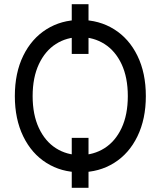

<svg xmlns="http://www.w3.org/2000/svg" viewBox="-20 -812 766 916"><path d="M402.3 84V-154.3H322.3V84ZM402.3 -554.7V-792H322.3V-554.7ZM635.7 -161.6C662.4 -216.6 675.8 -280.6 675.8 -353.5C675.8 -427.1 662.4 -491.2 635.7 -545.9C609 -600.6 571.9 -642.7 524.4 -672.4C476.9 -702 422.9 -716.8 362.3 -716.8C302.4 -716.8 248.9 -702 201.7 -672.4C154.5 -642.7 117.5 -600.6 90.8 -545.9C64.1 -491.2 50.8 -427.1 50.8 -353.5C50.8 -280.6 64.1 -216.6 90.8 -161.6C117.5 -106.6 154.5 -64.3 201.7 -34.7C248.9 -5 302.4 9.8 362.3 9.8C422.9 9.8 476.9 -5 524.4 -34.7C571.9 -64.3 609 -106.6 635.7 -161.6ZM560.1 -505.9C579.9 -463.5 589.8 -412.8 589.8 -353.5C589.8 -294.3 579.9 -243.5 560.1 -201.2C540.2 -158.9 513 -126.8 478.5 -105C444 -83.2 405.3 -72.3 362.3 -72.3C319.3 -72.3 280.8 -83.2 246.6 -105C212.4 -126.8 185.4 -158.9 165.5 -201.2C145.7 -243.5 135.7 -294.3 135.7 -353.5C135.7 -412.8 145.7 -463.5 165.5 -505.9C185.4 -548.2 212.4 -580.2 246.6 -602.1C280.8 -623.9 319.3 -634.8 362.3 -634.8C405.3 -634.8 444 -623.9 478.5 -602.1C513 -580.2 540.2 -548.2 560.1 -505.9Z"/></svg>

Font: Pretendard Variable
Style: Regular
Weight: 400
Designer: Base glyphs from Inter by Rasmus Andersson; Hangeul glyphs from Noto Sans CJK(Source Han Sans) by Jang Soo-young and Kan
Foundry: Kil Hyung-jin
Version: Version 1.309;Glyphs 3.2 (3225)